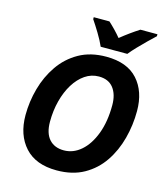

<svg xmlns="http://www.w3.org/2000/svg" viewBox="-134 -1037 998 1150"><g transform="rotate(15 365.0 -462.0)"><path d="M325.2 9.8Q195.3 9.8 127.7 -64.7Q60.1 -139.2 60.1 -262.2Q60.1 -345.7 82.8 -427.7Q105.5 -509.8 151.9 -577.1Q198.2 -644.5 269.5 -684.8Q340.8 -725.1 438 -725.1Q567.9 -725.1 633.5 -652.1Q699.2 -579.1 699.2 -458Q699.2 -370.6 677.2 -287.4Q655.3 -204.1 609.9 -137Q564.5 -69.8 493.7 -30Q422.9 9.8 325.2 9.8ZM335.9 -117.2Q394 -117.2 441.9 -158.7Q489.7 -200.2 518.3 -275.9Q546.9 -351.6 546.9 -454.1Q546.9 -520 516.4 -559.6Q485.8 -599.1 425.8 -599.1Q379.4 -599.1 340.3 -572.5Q301.3 -545.9 272.5 -499.3Q243.7 -452.6 227.8 -391.6Q211.9 -330.6 211.9 -262.2Q211.9 -190.9 244.6 -154.1Q277.3 -117.2 335.9 -117.2ZM389.2 -773.9Q374 -809.1 348.6 -850.8Q323.2 -892.6 303.2 -921.9V-934.1H400.4Q417.5 -918.9 439.7 -896Q461.9 -873 479 -852.1Q535.2 -897.5 592.3 -934.1H698.2V-921.9Q678.2 -903.3 651.1 -877Q624 -850.6 597.9 -823.2Q571.8 -795.9 554.2 -773.9Z"/></g></svg>

Font: Open Sans
Style: Bold Italic
Weight: 700
Italic angle: -12°
Designer: Monotype Design Team
Foundry: Monotype Imaging Inc.
Version: Version 3.003; ttfautohint (v1.8.4)